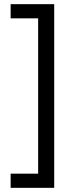

<svg xmlns="http://www.w3.org/2000/svg" viewBox="-20 -740 352 921"><path d="M31 93H163V-652H31V-720H240V161H31Z"/></svg>

Font: Noto Sans Georgian ExtraCondensed
Style: Regular
Weight: 400
Width: 2
Designer: Monotype Design Team, Akaki Razmadze
Foundry: Google LLC
Version: Version 2.005; ttfautohint (v1.8.4.7-5d5b)